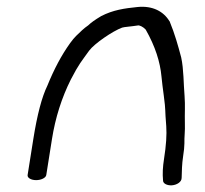

<svg xmlns="http://www.w3.org/2000/svg" viewBox="-20 -525 605 566"><path d="M86.5 6C101.6 6 115.1 -0.8 116.4 -9L133.2 -115C143.2 -178.1 161.8 -236.7 188.8 -290.6C213 -337.3 220.2 -344 242.9 -375.8C258.5 -396.7 311.9 -433.2 340 -443.6C346.9 -445.8 364.7 -446.5 388.1 -450.2C391.9 -449.8 400.8 -447.1 409.5 -437.8C437.8 -388.1 452.1 -342 456 -299.7C457.7 -282.8 459.9 -264 462.8 -243.3C469.2 -195.4 465.6 -206.1 470.1 -153C471.9 -128.1 469.8 -96.1 463.6 -57C459.8 -33.1 458.8 -12.9 460.6 6.7C460.3 16.7 473.5 22.1 486.7 21.3C500.8 20.3 516 11.7 515.5 -1.2C516 -18.7 516.3 -42.4 519.8 -64.2C522.3 -80.3 523.6 -92.6 523.6 -102C523.1 -121.7 525.9 -137.4 525 -162.5C524.2 -190.4 526.3 -213.7 524.1 -241.9C521 -277.2 521.8 -320.5 514.2 -355.5C505 -390.1 495.7 -424.1 479.7 -463C479.7 -463 479.4 -462.6 479.4 -462.6C479.4 -462.6 479.2 -463 479.2 -463C461.8 -491.6 429.6 -508.6 386 -504.4C347 -500.4 313.5 -495.8 278 -477.4C259.5 -466.3 248.3 -458.3 240.1 -450.3C233.6 -445.8 227.6 -441.1 222.1 -436C209.9 -424 200.2 -417 186.5 -397.6C161 -362 139.2 -320.7 119.6 -272.4C103.3 -239 89.5 -186.1 78.2 -115L61.4 -9C60.1 -0.8 71.5 6 86.5 6Z"/></svg>

Font: MewTooHand
Style: BdWideIta
Weight: 400
Designer: Mew Too, Robert Jablonski
Version: Version 0.77